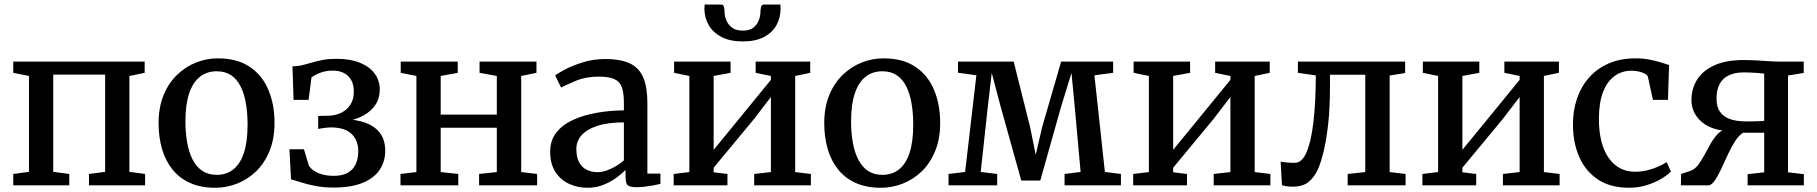

<svg xmlns="http://www.w3.org/2000/svg" viewBox="-20 -832 8157 862"><path d="M39.5 0V-51L110 -60.5V-491L39.5 -505V-555.5H629.5V-505L561 -491V-60.5L631.5 -51V0H379.5V-51L452 -60.5V-497H219V-60.5L291 -51V0Z M692 -279Q692 -349.5 714 -403.8Q736 -458 774 -495Q812 -532 859.5 -551Q907 -570 957.5 -570Q1045 -570 1101.2 -532Q1157.5 -494 1185 -428.5Q1212.5 -363 1212.5 -280Q1212.5 -209 1190.2 -154.5Q1168 -100 1130.2 -63.2Q1092.5 -26.5 1044.8 -7.8Q997 11 946.5 11Q881 11 833 -10.8Q785 -32.5 753.8 -71.8Q722.5 -111 707.2 -164Q692 -217 692 -279ZM953 -47Q997 -47 1028 -71.8Q1059 -96.5 1075.2 -146.5Q1091.5 -196.5 1091.5 -272Q1091.5 -324 1084 -367.8Q1076.5 -411.5 1060.2 -444Q1044 -476.5 1017.5 -494.2Q991 -512 953 -512Q908.5 -512 877.2 -487.2Q846 -462.5 829.2 -412.8Q812.5 -363 812.5 -287Q812.5 -234.5 820.5 -190.8Q828.5 -147 845.2 -114.8Q862 -82.5 888.5 -64.8Q915 -47 953 -47Z M1476.5 10Q1434 10 1398.2 3.2Q1362.5 -3.5 1334.5 -12.5Q1306.5 -21.5 1286.5 -27L1279.5 -162H1344.5L1367 -87.5Q1380 -67.5 1409.2 -55Q1438.5 -42.5 1478.5 -42.5Q1517.5 -42.5 1541.8 -56.5Q1566 -70.5 1577.2 -95.5Q1588.5 -120.5 1588.5 -153Q1588.5 -201 1558.8 -230.5Q1529 -260 1464 -260Q1458 -260 1446.2 -258.8Q1434.5 -257.5 1423.5 -255.8Q1412.5 -254 1408.5 -253V-311.5L1456 -312.5Q1487.5 -313.5 1513 -326.2Q1538.5 -339 1553.5 -362.8Q1568.5 -386.5 1568.5 -420Q1568.5 -452 1556.5 -473Q1544.5 -494 1523.2 -504.5Q1502 -515 1474.5 -515Q1442.5 -515 1417 -505Q1391.5 -495 1378.5 -484.5L1365.5 -383.5H1298L1293 -534.5Q1317.5 -534.5 1338.8 -539.8Q1360 -545 1381.8 -551.5Q1403.5 -558 1429.5 -563Q1455.5 -568 1490 -568Q1552 -568 1595.5 -550.5Q1639 -533 1662 -501.8Q1685 -470.5 1685 -429Q1685 -390.5 1664.8 -360.5Q1644.5 -330.5 1608.2 -311.5Q1572 -292.5 1524 -286V-296.5Q1580 -296 1621.8 -280.5Q1663.5 -265 1686.5 -234Q1709.5 -203 1709.5 -155.5Q1709.5 -107.5 1684.8 -70Q1660 -32.5 1608.5 -11.2Q1557 10 1476.5 10Z M1778 0V-51L1849.5 -59.5V-491L1779 -505V-555.5H2035V-505L1958.5 -491V-317.5H2210.5V-491L2133 -505V-555.5H2388.5V-505L2320 -491V-59.5L2391.5 -51V0H2131V-51L2210.5 -59.5V-258.5H1958.5V-59.5L2037.5 -51V0Z M2617.5 11Q2572.5 11 2534.5 -6.8Q2496.5 -24.5 2473.2 -60.5Q2450 -96.5 2450 -151Q2450 -201 2477 -236Q2504 -271 2550.8 -292.8Q2597.5 -314.5 2657 -325.2Q2716.5 -336 2781 -336.5V-371Q2781 -415 2771.8 -440.5Q2762.5 -466 2738 -477Q2713.5 -488 2668.5 -488Q2610.5 -488 2566.8 -469.8Q2523 -451.5 2499 -439L2472.5 -493Q2483 -502 2516.2 -519.8Q2549.5 -537.5 2596.8 -552.2Q2644 -567 2696.5 -567Q2767.5 -567 2809 -546.8Q2850.5 -526.5 2868.5 -482.8Q2886.5 -439 2886.5 -369.5V-52.5H2945V-6.5Q2934 -3.5 2915.2 0Q2896.5 3.5 2875.8 6Q2855 8.5 2838 8.5Q2810.5 8.5 2799.5 0.5Q2788.5 -7.5 2788.5 -37.5V-69Q2776 -56 2751.8 -37.2Q2727.5 -18.5 2693.2 -3.8Q2659 11 2617.5 11ZM2664 -59Q2690 -59 2723 -74.5Q2756 -90 2781 -112V-282.5Q2708 -282.5 2660.5 -266.5Q2613 -250.5 2590.2 -223.8Q2567.5 -197 2567.5 -163Q2567.5 -126.5 2580 -103.5Q2592.5 -80.5 2614.2 -69.8Q2636 -59 2664 -59Z M3004.5 0V-51L3075 -59.5V-491L3006.5 -505V-555.5H3260V-505L3184 -491V-159.5L3255 -246L3441 -473.5V-491L3372.5 -505V-555.5H3617.5V-505L3550 -491V-59.5L3620.5 -51V0H3366V-51L3441 -59.5V-396.5L3365 -297.5L3184 -79V-58.5L3246 -51V0ZM3218 -811.5Q3228 -811.5 3230.5 -800.2Q3233 -789 3233 -777Q3233 -761 3240.5 -741.8Q3248 -722.5 3265.8 -708.5Q3283.5 -694.5 3315.5 -694.5Q3346 -694.5 3363 -708.5Q3380 -722.5 3387 -741.8Q3394 -761 3394 -777Q3394 -789 3396.8 -800.2Q3399.5 -811.5 3409 -811.5H3483.5Q3484 -807.5 3484.2 -802.5Q3484.5 -797.5 3484.5 -793.5Q3484.5 -753 3466.2 -719.5Q3448 -686 3410.2 -666Q3372.5 -646 3314.5 -646Q3257.5 -646 3219.2 -666Q3181 -686 3161.8 -719.5Q3142.5 -753 3142.5 -793.5Q3142.5 -798 3143 -802.5Q3143.5 -807 3143.5 -811.5Z M3680.5 -279Q3680.5 -349.5 3702.5 -403.8Q3724.5 -458 3762.5 -495Q3800.5 -532 3848 -551Q3895.5 -570 3946 -570Q4033.5 -570 4089.8 -532Q4146 -494 4173.5 -428.5Q4201 -363 4201 -280Q4201 -209 4178.8 -154.5Q4156.5 -100 4118.8 -63.2Q4081 -26.5 4033.2 -7.8Q3985.5 11 3935 11Q3869.5 11 3821.5 -10.8Q3773.5 -32.5 3742.2 -71.8Q3711 -111 3695.8 -164Q3680.5 -217 3680.5 -279ZM3941.5 -47Q3985.5 -47 4016.5 -71.8Q4047.5 -96.5 4063.8 -146.5Q4080 -196.5 4080 -272Q4080 -324 4072.5 -367.8Q4065 -411.5 4048.8 -444Q4032.5 -476.5 4006 -494.2Q3979.5 -512 3941.5 -512Q3897 -512 3865.8 -487.2Q3834.5 -462.5 3817.8 -412.8Q3801 -363 3801 -287Q3801 -234.5 3809 -190.8Q3817 -147 3833.8 -114.8Q3850.5 -82.5 3877 -64.8Q3903.5 -47 3941.5 -47Z M4238.5 0V-51L4313 -60L4363.5 -494L4281 -505.5V-555.5H4531L4605 -260L4630 -137L4658.5 -260L4744 -555.5H4977.5V-505L4893.5 -494L4940.5 -60L5012.5 -51V0H4759.5V-51L4831.5 -60L4805.5 -348.5L4790.5 -504.5L4743 -350L4650.5 -21.5H4565L4473 -351.5L4432.5 -504.5L4414.5 -350L4383 -60L4457 -51V0Z M5067.5 0V-51L5138 -59.5V-491L5069.5 -505V-555.5H5323V-505L5247 -491V-159.5L5318 -246L5504 -473.5V-491L5435.5 -505V-555.5H5680.5V-505L5613 -491V-59.5L5683.5 -51V0H5429V-51L5504 -59.5V-396.5L5428 -297.5L5247 -79V-58.5L5309 -51V0Z M5782.5 6Q5767 6 5755 4Q5743 2 5735.5 -0.5L5729.5 -106Q5740 -104 5757.2 -102.5Q5774.5 -101 5793.5 -101Q5824.5 -101 5845 -146.5Q5865.5 -192 5876.2 -279.8Q5887 -367.5 5887.5 -493.5L5807 -505V-555.5H6288.5V-504L6219 -493V-59.5L6290.5 -51V0H6030.5V-51L6109.5 -59.5V-496.5H5951V-448Q5951 -341 5942 -266.5Q5933 -192 5920.5 -143.8Q5908 -95.5 5895.5 -69Q5880.5 -37 5855.2 -15.5Q5830 6 5782.5 6Z M6366 0V-51L6436.5 -59.5V-491L6368 -505V-555.5H6621.5V-505L6545.5 -491V-159.5L6616.5 -246L6802.5 -473.5V-491L6734 -505V-555.5H6979V-505L6911.5 -491V-59.5L6982 -51V0H6727.5V-51L6802.5 -59.5V-396.5L6726.5 -297.5L6545.5 -79V-58.5L6607.5 -51V0Z M7294.5 11Q7210 11 7154 -26.2Q7098 -63.5 7070 -127.8Q7042 -192 7042 -272Q7041.5 -334.5 7059.8 -388.5Q7078 -442.5 7113.8 -483.2Q7149.5 -524 7202 -547Q7254.5 -570 7323 -570Q7358 -570 7387 -564.2Q7416 -558.5 7437.8 -551.5Q7459.5 -544.5 7473.5 -540L7468.5 -383.5H7401L7378.5 -486.5Q7376.5 -495 7365 -501.2Q7353.5 -507.5 7337.2 -511Q7321 -514.5 7305 -514.5Q7261.5 -514.5 7228.8 -490.8Q7196 -467 7177.5 -420Q7159 -373 7158.5 -302.5Q7158 -241.5 7170 -196Q7182 -150.5 7203.8 -120.8Q7225.5 -91 7255 -76Q7284.5 -61 7319 -61Q7350 -61 7376.8 -67.8Q7403.5 -74.5 7425.5 -84.2Q7447.5 -94 7462.5 -104L7482 -62Q7466 -45.5 7437 -28.5Q7408 -11.5 7371.2 -0.2Q7334.5 11 7294.5 11Z M7526.5 0 7527.5 -51 7565.5 -63.5Q7587.5 -70.5 7603 -90.5Q7618.5 -110.5 7632.2 -136.2Q7646 -162 7660.5 -187.8Q7675 -213.5 7693.5 -232.2Q7712 -251 7738.5 -256.5V-245Q7692 -245 7654.8 -262.5Q7617.5 -280 7595.8 -311.2Q7574 -342.5 7574 -383.5Q7574 -435 7600 -475.5Q7626 -516 7677.8 -539.2Q7729.5 -562.5 7807.5 -562.5Q7835.5 -562.5 7866 -560.8Q7896.5 -559 7923.5 -557.2Q7950.5 -555.5 7968.5 -555.5H8078V-504.5L8007.5 -493V-58.5L8078.5 -50V0H7826V-50L7900.5 -58.5V-236H7805.5Q7786 -223.5 7769.2 -197.2Q7752.5 -171 7737.8 -139Q7723 -107 7709 -76.8Q7695 -46.5 7681.2 -25.2Q7667.5 -4 7653 0ZM7816.5 -287Q7830 -287 7846 -287.2Q7862 -287.5 7877 -288Q7892 -288.5 7900.5 -289V-501.5Q7891.5 -503 7875.2 -504.2Q7859 -505.5 7841 -506.2Q7823 -507 7809.5 -507Q7769 -507 7741.5 -493.8Q7714 -480.5 7700.2 -454.5Q7686.5 -428.5 7686.5 -389.5Q7686.5 -350 7704 -327.5Q7721.5 -305 7751 -296Q7780.5 -287 7816.5 -287Z"/></svg>

Font: Merriweather Medium
Style: Regular
Weight: 500
Version: Version 2.100